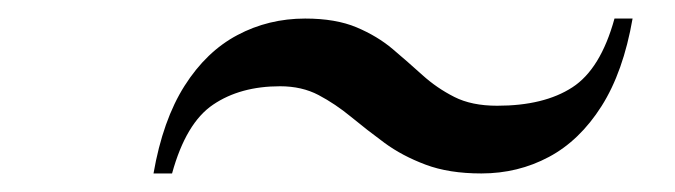

<svg xmlns="http://www.w3.org/2000/svg" viewBox="-20 -530 728 207"><path d="M499 -343Q464 -343 438.8 -352.5Q413.5 -362 394.5 -376Q375.5 -390 358.5 -404Q341.5 -418 323.5 -427.5Q305.5 -437 282 -437Q239 -437 209.8 -417.2Q180.5 -397.5 165.5 -343H145.5Q155.5 -400.5 179 -437.5Q202.5 -474.5 236 -492.2Q269.5 -510 309 -510Q342 -510 364.5 -500.5Q387 -491 403.5 -477Q420 -463 435.5 -449Q451 -435 469.8 -425.5Q488.5 -416 516 -416Q566.5 -416 597 -435.8Q627.5 -455.5 642.5 -510H662Q652 -452.5 628.5 -415.5Q605 -378.5 571.8 -360.8Q538.5 -343 499 -343Z"/></svg>

Font: Bodoni Moda SC 11pt
Style: Italic
Weight: 400
Italic angle: -13°
Version: Version 2.005